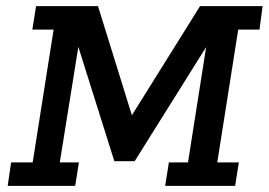

<svg xmlns="http://www.w3.org/2000/svg" viewBox="-20 -603 872 623"><path d="M5 0 16 -76H86L154 -507H85L97 -583H298L412 -216L398 -213L629 -583H832L822 -507H753L685 -76H755L743 0H516L528 -76H590L655 -489L675 -492L417 -80H351L220 -496L240 -487L174 -76H236L224 0Z"/></svg>

Font: Rokkitt Medium
Style: Italic
Weight: 500
Italic angle: -9°
Designer: Vernon Adams
Foundry: Vernon Adams
Version: Version 3.103